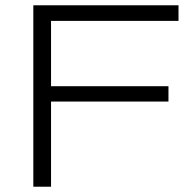

<svg xmlns="http://www.w3.org/2000/svg" viewBox="-20 -706 735 726"><path d="M106 0V-686H655V-627H173V-380H617V-322H173V0Z"/></svg>

Font: Archivo SemiExpanded ExtraLight
Style: Regular
Weight: 250
Width: 6
Designer: Hector Gatti
Foundry: Omnibus-Type
Version: Version 2.001